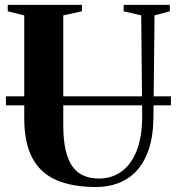

<svg xmlns="http://www.w3.org/2000/svg" viewBox="-20 -763 729 792"><path d="M376.5 8.5Q279 8.5 213 -20Q147 -48.5 113.5 -111Q80 -173.5 80 -275.5V-699.5L12 -716.5V-743H318V-716.5L241 -699.5V-247Q241 -185 251 -142.8Q261 -100.5 280 -74.8Q299 -49 326.5 -37.8Q354 -26.5 388.5 -26.5Q440.5 -26.5 480.8 -55.2Q521 -84 543.8 -141.2Q566.5 -198.5 566.5 -284.5L562.5 -699.5L490 -716.5V-743H680.5V-716.5L617.5 -699.5L613 -287Q613 -206 594.5 -149.5Q576 -93 543.2 -58.2Q510.5 -23.5 467.8 -7.5Q425 8.5 376.5 8.5ZM685 -365.5V-328.5H4.5V-365.5Z"/></svg>

Font: Merriweather 120pt
Style: Bold
Weight: 700
Designer: Eben Sorkin
Foundry: Eben Sorkin
Version: Version 2.100